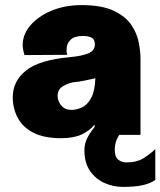

<svg xmlns="http://www.w3.org/2000/svg" viewBox="-20 -529 629 753"><path d="M219 13Q153 13 111 -8.5Q69 -30 49.5 -67Q30 -104 30 -148Q30 -210 81.5 -252Q133 -294 255 -305Q300 -309 326 -319.5Q352 -330 352 -355Q352 -375 338.5 -381.5Q325 -388 307 -388Q273 -388 258.5 -374.5Q244 -361 242 -345Q240 -329 242 -321Q244 -314 244 -314L76 -313Q71 -328 69 -346Q67 -391 98 -428Q129 -465 182 -487Q235 -509 299 -509Q379 -509 425.5 -487Q472 -465 494.5 -432Q517 -399 524 -363Q531 -327 531 -299V0H351V-40Q331 -16 300 -1.5Q269 13 219 13ZM260 -98Q280 -98 301 -107.5Q322 -117 337 -144Q352 -171 354 -222Q331 -217 309.5 -212.5Q288 -208 272 -207Q250 -204 228 -191.5Q206 -179 206 -153Q206 -132 220.5 -115Q235 -98 260 -98ZM462 204Q425 204 390.5 189Q356 174 333.5 142Q311 110 311 60Q311 37 320.5 16Q330 -5 351 -31H474Q458 -17 444 6Q430 29 430 58Q430 86 443.5 97Q457 108 476 108Q517 108 543.5 91Q570 74 589 56V177Q568 191 538.5 197.5Q509 204 462 204Z"/></svg>

Font: Panamera Black
Style: Regular
Weight: 900
Designer: Bastien Sozeau
Foundry: NBR — Bastien Sozeau
Version: Version 3.002; ttfautohint (v1.8.4.7-5d5b);gftools[0.9.33]